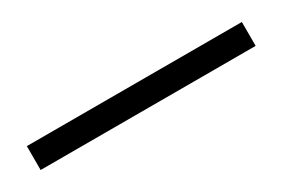

<svg xmlns="http://www.w3.org/2000/svg" viewBox="-6 -59 513 348"><g transform="rotate(-30 250.0 115.0)"><path d="M25 140V90H475V140Z"/></g></svg>

Font: Spectral SC ExtraBold
Style: Regular
Weight: 800
Designer: Jean-Baptiste Levee
Foundry: Production Type
Version: Version 2.001